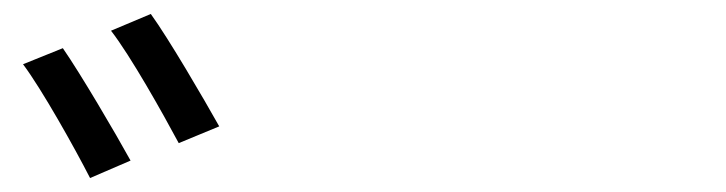

<svg xmlns="http://www.w3.org/2000/svg" viewBox="-20 -860 1040 275"><path d="M70 -791 13 -768C40 -732 87 -648 109 -605L167 -630C145 -670 95 -755 70 -791ZM196 -840 139 -816C167 -780 213 -698 236 -655L294 -679C271 -720 222 -804 196 -840Z"/></svg>

Font: ChiuKong Gothic CL
Style: Regular
Weight: 400
Designer: Ryoko NISHIZUKA 西塚涼子 (kana, bopomofo & ideographs); Paul D. Hunt (Latin, Greek & Cyrillic); Sandoll Communications 산돌커뮤니
Foundry: Adobe
Version: Version 1.300